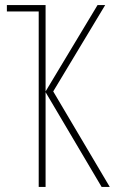

<svg xmlns="http://www.w3.org/2000/svg" viewBox="-20 -734 451 754"><path d="M189 -375 411 0H379L159 -372V0H132V-689H7V-714H159V-375L363 -714H393Z"/></svg>

Font: Noto Sans Display Thin Cond
Style: Regular
Weight: 250
Width: 3
Designer: Monotype Design team
Foundry: Monotype Imaging Inc.
Version: Version 1.000